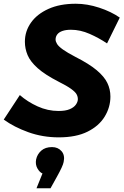

<svg xmlns="http://www.w3.org/2000/svg" viewBox="-32 -722 660 1026"><path d="M-12 -83 74 -214Q115 -178 169 -153.5Q223 -129 281 -129Q318 -129 340.5 -138.5Q363 -148 373.5 -163Q384 -178 384 -192Q384 -206 377 -218.5Q370 -231 348 -247Q326 -263 282 -285Q208 -323 169 -358Q130 -393 115.5 -427.5Q101 -462 101 -499Q101 -555 133.5 -601Q166 -647 227 -674.5Q288 -702 373 -702Q434 -702 498 -681Q562 -660 608 -628L540 -490Q497 -519 447 -541Q397 -563 347 -563Q320 -563 301.5 -556.5Q283 -550 274 -538Q265 -526 265 -511Q265 -500 273 -487Q281 -474 304 -457.5Q327 -441 371 -418Q444 -381 484.5 -347Q525 -313 541.5 -279Q558 -245 558 -206Q558 -149 527.5 -99Q497 -49 436 -18.5Q375 12 282 12Q196 12 119.5 -15.5Q43 -43 -12 -83ZM308 144Q306 155 297 174.5Q288 194 273 221L238 284H163L195 205Q180 199 168 178Q156 157 161 130Q167 102 188.5 83Q210 64 246 64Q278 64 297 86Q316 108 308 144Z"/></svg>

Font: Radio Canada
Style: Italic
Weight: 400
Italic angle: -12°
Designer: Charles Daoud, Etienne Aubert Bonn, Alexandre Saumier Demers, Jacques Le Bailly
Foundry: Radio-Canada
Version: Version 2.104;gftools[0.9.28.dev5+ged2979d]